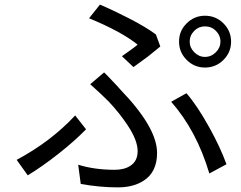

<svg xmlns="http://www.w3.org/2000/svg" viewBox="-20 -781 1040 830"><path d="M866 -535Q893 -535 913 -555Q933 -575 933 -601Q933 -628 913 -648Q894 -667 866 -667Q839 -667 820 -648Q800 -628 800 -601Q800 -575 820 -555Q840 -535 866 -535ZM787 -680Q820 -713 866 -713Q913 -713 946 -680Q979 -647 979 -601Q979 -555 946 -522Q913 -489 866 -489Q820 -489 787 -522Q754 -555 754 -601Q754 -648 787 -680ZM557 -491 507 -538Q529 -553 545 -565Q571 -584 575 -588Q504 -645 365 -702L412 -761Q469 -737 539 -701Q611 -664 654 -632L673 -580Q637 -550 620 -537Q592 -516 557 -491ZM329 14 318 -69Q388 -47 476 -47Q517 -47 543 -64Q575 -84 575 -128Q575 -174 532 -239Q497 -292 449 -343Q420 -372 370 -417L430 -468Q440 -459 467 -430L485 -411L502 -392Q659 -229 659 -120Q659 -37 601 0Q557 29 489 29Q410 29 329 14ZM959 -71 885 -31Q830 -216 720 -341L786 -378Q833 -324 886 -228Q933 -143 959 -71ZM240 -122Q163 -61 100 -23L52 -90Q200 -169 305 -282L352 -222Q304 -173 240 -122Z"/></svg>

Font: Source Han Sans Regular
Style: Regular
Weight: 400
Designer: Ryoko NISHIZUKA  (kana & ideographs); Paul D. Hunt (Latin, Greek & Cyrillic); Wenlong ZHANG  (bopomofo); Sandoll Communi
Foundry: Adobe Systems Incorporated
Version: Version 1.00 January 18, 2024, initial release